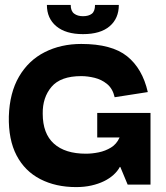

<svg xmlns="http://www.w3.org/2000/svg" viewBox="-20 -752 676 782"><path d="M290 10Q207 10 144 -22.5Q81 -55 47.5 -119Q14 -183 16 -278Q19 -374 57.5 -440Q96 -506 162 -539.5Q228 -573 311 -573Q435 -573 497.5 -523Q560 -473 582 -377L447 -356Q439 -391 416.5 -409.5Q394 -428 365.5 -435Q337 -442 311 -442Q227 -442 190 -398.5Q153 -355 154 -289Q154 -208 199.5 -167Q245 -126 330 -126Q355 -126 382 -131.5Q409 -137 432 -151Q455 -165 467 -192H376V-292H593V0H500L470 -72H468Q459 -55 442.5 -40Q426 -25 403.5 -14Q381 -3 352.5 3.5Q324 10 290 10ZM318 -613Q248 -613 209.5 -645Q171 -677 171 -732H268Q268 -707 282 -696.5Q296 -686 318 -686Q341 -686 354 -696Q367 -706 367 -732H464Q464 -677 426.5 -645Q389 -613 318 -613Z"/></svg>

Font: Darker Grotesque Black
Style: Regular
Weight: 900
Designer: Gabriel Lam
Foundry: TypeRant
Version: Version 1.000;gftools[0.9.28]